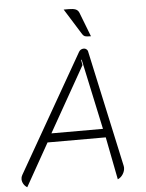

<svg xmlns="http://www.w3.org/2000/svg" viewBox="-61 -977 787 1035"><g transform="rotate(-5 332.5 -459.5)"><path d="M17 -37Q17 -49 23 -59L386 -694Q395 -709 413 -709Q420 -709 426 -704.5Q432 -700 434 -694L572 -60Q573 -57 573 -51Q573 -33 562.5 -16Q552 1 534 9L489 -222H174L44 9Q31 1 24 -11.5Q17 -24 17 -37ZM478 -269 396 -651 393 -649 398 -621 199 -269ZM411 -787 323 -928H351Q374 -928 387 -923Q400 -918 406 -904L457 -772Q432 -772 424.5 -775Q417 -778 411 -787Z"/></g></svg>

Font: K2D Thin
Style: Italic
Weight: 100
Italic angle: -10°
Designer: Katatrad Aksorn Co.,Ltd.
Foundry: Cadson Demak Co.,Ltd.
Version: Version 1.000; ttfautohint (v1.6)